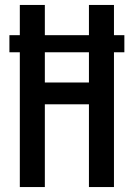

<svg xmlns="http://www.w3.org/2000/svg" viewBox="-20 -755 540 775"><path d="M60 0V-544H18V-613H60V-735H161V-613H339V-735H440V-613H482V-544H440V0H339V-334H161V0ZM161 -422H339V-544H161Z"/></svg>

Font: Iosevka Curly Semibold
Style: Regular
Weight: 600
Monospace: yes
Designer: Belleve Invis
Foundry: Belleve Invis
Version: Version 22.1.2; ttfautohint (v1.8.4)